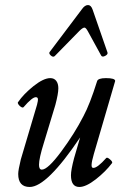

<svg xmlns="http://www.w3.org/2000/svg" viewBox="-20 -724 476 757"><path d="M195.8 -502.9Q189.5 -497.1 180.4 -505.1Q171.4 -513.2 175.8 -519L303.2 -688Q314.5 -704.1 327.1 -704.1Q338.9 -704.1 345.2 -686L403.8 -517.1Q406.2 -509.8 394.8 -503.7Q383.3 -497.6 378.9 -504.9L326.2 -601.1Q318.4 -615.2 313 -615.2Q306.2 -615.2 293 -602.1ZM97.2 13.2Q51.8 13.2 51.8 -38.1Q51.8 -53.2 62 -95.2L126 -311Q130.4 -327.6 129.4 -334.2Q128.4 -340.8 121.1 -340.8Q106.9 -340.8 73.2 -301.8Q70.3 -298.3 64 -301.8Q57.6 -305.2 53.2 -311.5Q48.8 -317.9 50.8 -320.8Q73.2 -353.5 112.5 -384.8Q151.9 -416 178.2 -416Q193.4 -416 201.7 -405.3Q210 -394.5 210 -376Q210 -354.5 198.2 -310.1L152.8 -160.2Q133.8 -99.6 133.8 -74.2Q133.8 -55.2 145 -55.2Q168.5 -55.2 221.2 -126.2Q273.9 -197.3 309.1 -266.1Q334.5 -313.5 362.8 -403.8Q366.2 -416 397.9 -416Q434.1 -416 434.1 -404.8L350.1 -117.2Q345.7 -102.1 343.5 -91.6Q341.3 -81.1 341.1 -74.5Q340.8 -67.9 342.5 -64.9Q344.2 -62 348.1 -62Q364.3 -62 398.9 -101.1Q402.8 -105 413.8 -95.5Q424.8 -85.9 421.9 -81.1Q396 -46.9 357.4 -16.8Q318.8 13.2 293 13.2Q259.8 13.2 259.8 -33.2Q259.8 -53.7 272 -100.1L295.9 -182.1Q164.6 13.2 97.2 13.2Z"/></svg>

Font: Junicode SmCond Medium
Style: Italic
Weight: 500
Width: 4
Italic angle: -11°
Designer: Peter S. Baker
Version: Version 2.206